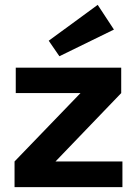

<svg xmlns="http://www.w3.org/2000/svg" viewBox="-20 -772 565 792"><path d="M225 -540 450 -650 383 -752 181 -604ZM485 -106H209L480 -388V-493H45V-388H312L40 -106V0H485Z"/></svg>

Font: SnT
Style: Bold
Weight: 700
Designer: Natanael Gama
Version: Version 1.001;PS 001.001;hotconv 1.0.70;makeotf.lib2.5.58329